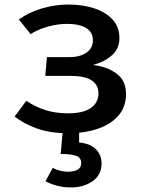

<svg xmlns="http://www.w3.org/2000/svg" viewBox="-20 -576 655 850"><path d="M187.7 -323.1H285.1Q335.4 -323.1 363.3 -343.3Q391.3 -363.6 391.3 -396.4Q391.3 -433.8 361.3 -452.1Q331.3 -470.3 276.9 -470.3Q236.4 -470.3 193.6 -458.7Q150.8 -447.2 115.4 -425.1L63.6 -489.7Q106.7 -521 164.6 -538.5Q222.6 -555.9 283.1 -555.9Q346.7 -555.9 397.7 -539Q448.7 -522.1 478.7 -489.2Q508.7 -456.4 508.7 -407.2Q508.7 -361.5 476.4 -332.1Q444.1 -302.6 391.3 -288.2Q453.3 -281.5 495.6 -250.5Q537.9 -219.5 537.9 -160Q537.9 -103.1 504.4 -64.4Q470.8 -25.6 412.8 -5.9Q354.9 13.8 281.5 13.8Q201 13.8 142.8 -7.4Q84.6 -28.7 44.6 -60L96.4 -129.7Q136.4 -103.1 180.8 -88.7Q225.1 -74.4 282.1 -74.4Q349.2 -74.4 382.6 -98.2Q415.9 -122.1 415.9 -162.1Q415.9 -240 292.8 -240H180.5ZM339.5 145.6Q339.5 121 315.6 113.3Q291.8 105.6 248.7 105.6L259.5 -16.4H330.3V54.9Q382.1 60 405.9 85.9Q429.7 111.8 429.7 146.7Q429.7 197.9 390.3 225.9Q350.8 253.8 293.8 253.8Q261 253.8 231.5 245.9Q202.1 237.9 181.5 226.2L213.3 167.2Q245.1 184.1 281 184.1Q307.2 184.1 323.3 175.4Q339.5 166.7 339.5 145.6Z"/></svg>

Font: Fira Code Medium
Style: Regular
Weight: 500
Designer: Carrois Corporate, Edenspiekermann AG, Nikita Prokopov
Foundry: Carrois Corporate, Edenspiekermann AG, Nikita Prokopov
Version: Version 6.002